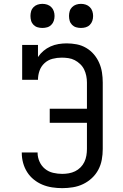

<svg xmlns="http://www.w3.org/2000/svg" viewBox="-20 -968 640 996"><path d="M303 8Q277 8 250.5 4Q224 0 200 -10Q176 -20 155.5 -36.5Q135 -53 121 -75Q107 -97 100 -122.5Q93 -148 93 -174Q93 -175 93 -176Q93 -177 93 -177H175Q175 -177 175 -176.5Q175 -176 175 -175Q175 -152 185 -129.5Q195 -107 213.5 -92Q232 -77 255.5 -71.5Q279 -66 303 -66Q320 -66 337 -69Q354 -72 369.5 -79.5Q385 -87 397.5 -99.5Q410 -112 417.5 -127.5Q425 -143 428 -160.5Q431 -178 431 -195V-331H238V-404H431V-540Q431 -557 427.5 -574.5Q424 -592 416.5 -607.5Q409 -623 396 -635.5Q383 -648 367.5 -656Q352 -664 334.5 -666.5Q317 -669 300 -669Q276 -669 252.5 -663Q229 -657 211 -640.5Q193 -624 185 -601Q177 -578 177 -554H95V-735H177V-672Q189 -690 205.5 -704Q222 -718 242 -727Q262 -736 283.5 -739.5Q305 -743 326 -743Q352 -743 378 -738Q404 -733 427 -719.5Q450 -706 467 -686Q484 -666 494.5 -642Q505 -618 509 -592Q513 -566 513 -540V-195Q513 -167 508 -139.5Q503 -112 490 -87.5Q477 -63 456.5 -44Q436 -25 411 -13Q386 -1 358 3.5Q330 8 303 8ZM400 -823Q387 -823 375 -826.5Q363 -830 354 -839Q345 -848 341.5 -860Q338 -872 338 -885Q338 -898 341.5 -910Q345 -922 354 -931Q363 -940 375 -944Q387 -948 400 -948Q413 -948 425 -944Q437 -940 446 -931Q455 -922 459 -910Q463 -898 463 -885Q463 -872 459 -860Q455 -848 446 -839Q437 -830 425 -826.5Q413 -823 400 -823ZM200 -823Q187 -823 175 -826.5Q163 -830 154 -839Q145 -848 141.5 -860Q138 -872 138 -885Q138 -898 141.5 -910Q145 -922 154 -931Q163 -940 175 -944Q187 -948 200 -948Q213 -948 225 -944Q237 -940 246 -931Q255 -922 259 -910Q263 -898 263 -885Q263 -872 259 -860Q255 -848 246 -839Q237 -830 225 -826.5Q213 -823 200 -823Z"/></svg>

Font: Iosevka Curly Slab Extended
Style: Regular
Weight: 400
Width: 7
Monospace: yes
Designer: Belleve Invis
Foundry: Belleve Invis
Version: Version 11.1.0; ttfautohint (v1.8.3)